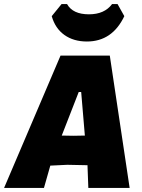

<svg xmlns="http://www.w3.org/2000/svg" viewBox="-47 -919 693 939"><path d="M528 -899 561 -840Q502 -716 378 -716Q313 -716 268 -748Q223 -780 206 -840L254 -899H281Q309 -849 388 -849Q464 -849 501 -899ZM490 -647 587 0H385L381 -107V-111L282 -113L199 -109L168 0H-27L249 -647ZM338 -469 255 -256 312 -255 368 -256 350 -469Z"/></svg>

Font: Alegreya Sans SC Black
Style: Italic
Weight: 900
Italic angle: -7°
Designer: Juan Pablo del Peral
Foundry: Huerta Tipografica
Version: Version 2.007